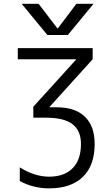

<svg xmlns="http://www.w3.org/2000/svg" viewBox="-20 -777 601 1027"><path d="M75.2 -519.5H475.6V-460L245.1 -205.1V-203.1H283.2Q381.8 -203.1 434.1 -152.8Q486.3 -102.5 486.3 -6.8Q486.3 108.4 422.9 169.4Q359.4 230.5 243.2 230.5Q158.2 230.5 85.9 191.4V118.2Q165 168 243.2 168Q324.2 168 368.7 122.6Q413.1 77.1 413.1 -6.8Q413.1 -78.1 367.7 -112.8Q322.3 -147.5 225.6 -147.5H158.2V-206.1L386.7 -458V-460H75.2ZM388.7 -756.8H480.5L342.8 -589.8H233.4L95.7 -756.8H186.5L287.1 -625H289.1Z"/></svg>

Font: Mgen+ 1c regular
Style: Regular
Weight: 400
Designer: [Source Han Sans]
Ryoko NISHIZUKA  (kana & ideographs); Paul D. Hunt (Latin, Greek & Cyrillic); Wenlong ZHANG  (bopomofo
Version: Version 1.059.20150602